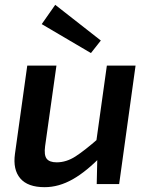

<svg xmlns="http://www.w3.org/2000/svg" viewBox="-20 -763 624 796"><path d="M214 -491 167 -157Q162 -120 173.5 -105Q185 -90 215 -90Q255 -90 293 -114.5Q331 -139 388 -189L404 -120Q340 -53 282 -20Q224 13 165 13Q95 13 64 -23.5Q33 -60 42 -125L93 -491ZM542 -491 474 0H381L384 -134L375 -147L423 -491ZM209 -743 398 -595 357 -543 153 -663Z"/></svg>

Font: Exo 2 SemiBold
Style: Italic
Weight: 600
Italic angle: -8°
Designer: Natanael Gama
Foundry: Natanael Gama
Version: Version 2.010